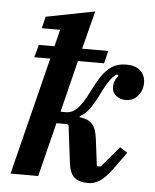

<svg xmlns="http://www.w3.org/2000/svg" viewBox="-54 -806 696 864"><g transform="rotate(5 294.0 -374.0)"><path d="M375 12Q335 12 313.5 -7Q292 -26 287 -71L266 -240L260 -244H211L150 0H25L158 -531H86L101 -588H172L191 -664H108L121 -717L341 -760L297 -588H415L401 -531H283L225 -297H249Q262 -297 273.5 -301.5Q285 -306 298 -318Q311 -330 325 -352Q339 -374 356 -409Q373 -443 389 -467Q405 -491 422.5 -506Q440 -521 459.5 -527.5Q479 -534 503 -534Q543 -534 565.5 -513.5Q588 -493 588 -458Q588 -426 567 -400.5Q546 -375 512 -375Q486 -375 468 -390Q450 -405 450 -429Q450 -443 456 -457.5Q462 -472 471 -480L464 -487Q448 -478 431.5 -455Q415 -432 390 -380Q365 -333 348.5 -313.5Q332 -294 313 -285V-280Q350 -276 369 -256.5Q388 -237 394 -188L409 -67H426L506 -161L540 -139L491 -71Q455 -21 429.5 -4.5Q404 12 375 12Z"/></g></svg>

Font: IBM Plex Serif SmBld
Style: Italic
Weight: 600
Italic angle: -14°
Designer: Mike Abbink, Paul van der Laan, Pieter van Rosmalen
Foundry: Bold Monday
Version: Version 3.001